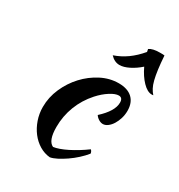

<svg xmlns="http://www.w3.org/2000/svg" viewBox="-175 -832 912 979"><g transform="rotate(30 280.5 -342.5)"><path d="M103 -176Q103 -233 126.5 -286.5Q150 -340 188.5 -381.5Q227 -423 276.5 -448.5Q326 -474 379 -474Q431 -474 459 -448Q487 -422 487 -374Q487 -351 480.5 -329.5Q474 -308 463.5 -291Q453 -274 439 -263.5Q425 -253 411 -253Q399 -253 386.5 -260.5Q374 -268 366 -280Q433 -341 433 -391Q433 -420 410 -420Q390 -420 360 -401Q330 -382 302 -351Q259 -303 236.5 -244.5Q214 -186 214 -122Q214 -41 250 -25Q265 -27 285 -34Q305 -41 328 -52.5Q351 -64 375.5 -79Q400 -94 423 -111Q427 -108 430 -102Q433 -96 433 -91Q416 -70 394 -50Q372 -30 348 -13.5Q324 3 301.5 14.5Q279 26 262 29Q229 26 200 8.5Q171 -9 149.5 -37Q128 -65 115.5 -101Q103 -137 103 -176ZM509 -713Q512 -668 516.5 -634.5Q521 -601 527 -577Q533 -553 541.5 -537Q550 -521 561 -509Q559 -508 552 -508Q526 -508 497.5 -537.5Q469 -567 448 -612Q420 -587 389 -571.5Q358 -556 334 -556Q304 -556 280 -582Q321 -596 356 -621Q391 -646 423 -684L420 -700Q440 -714 481 -714Q493 -714 498.5 -714Q504 -714 509 -713Z"/></g></svg>

Font: Kaushan Script
Style: Regular
Weight: 400
Designer: Pablo Impallari
Foundry: Pablo Impallari
Version: Version 1.002